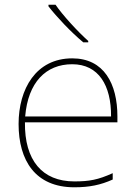

<svg xmlns="http://www.w3.org/2000/svg" viewBox="-20 -879 580 816"><path d="M216 -859H186V-852C221 -807 281 -743 334 -699H355V-705C310 -745 245 -816 216 -859ZM287 -631C133 -631 59 -501 59 -352C59 -197 130 -83 296 -83C360 -83 408 -93 459 -116V-143C397 -115 360 -108 296 -108C159 -108 84 -198 86 -359H479V-384C479 -523 422 -631 287 -631ZM287 -606C399 -606 453 -516 452 -384H87C99 -529 175 -606 287 -606Z"/></svg>

Font: Noto Sans Telugu UI Thin
Style: Regular
Weight: 100
Designer: Jelle Bosma - Monotype Design Team
Foundry: Monotype Imaging Inc.
Version: Version 2.005